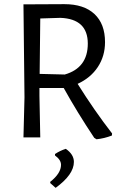

<svg xmlns="http://www.w3.org/2000/svg" viewBox="-20 -662 595 925"><path d="M520 -19C462.7 -93 407.3 -172.7 354 -258C396 -277.3 428.5 -304.5 451.5 -339.5C474.5 -374.5 486 -414.3 486 -459C486 -517.7 469 -562.8 435 -594.5C401 -626.2 352.7 -642 290 -642L93 -641L98 -193L93 0H174L170 -200V-238H287C330.3 -160 379.3 -80 434 2L445 9C470.3 6.3 495 0.3 519 -9ZM292 -303 171 -306 174 -573 271 -576C359 -572.7 403 -531.3 403 -452C403 -374 366 -324.3 292 -303ZM336 118C336 94 323 73 297 55C278.3 61 261 69.3 245 80V87C264.3 101 274 116 274 132C274 159.3 256.7 186.7 222 214V220L248 243C306.7 200.3 336 158.7 336 118Z"/></svg>

Font: Alegreya Sans
Style: Regular
Weight: 400
Designer: Juan Pablo del Peral
Foundry: Huerta Tipografica
Version: Version 1.000;PS 001.000;hotconv 1.0.70;makeotf.lib2.5.58329